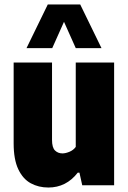

<svg xmlns="http://www.w3.org/2000/svg" viewBox="-20 -828 574 858"><path d="M196 10Q152.5 10 117.5 -9Q82.5 -28 61.8 -71.5Q41 -115 41 -187.5V-548.5H212.5V-203Q212.5 -168.5 225.8 -155.5Q239 -142.5 259 -142.5Q273 -142.5 290.5 -149.8Q308 -157 318.5 -171.5V-548.5H490V0H347.5L335 -56.5H327.5Q276 10 196 10ZM98.5 -613 193.5 -808H338.5L433.5 -613H318.5L266 -730.5L213.5 -613Z"/></svg>

Font: Encode Sans Condensed Condensed ExtraBold
Style: Regular
Weight: 800
Width: 3
Designer: Multiple Designers
Foundry: Impallari Type
Version: Version 3.000; ttfautohint (v1.8.3) -l 8 -r 50 -G 200 -x 14 